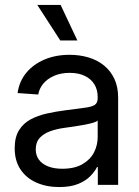

<svg xmlns="http://www.w3.org/2000/svg" viewBox="-20 -755 567 784"><path d="M221.2 8.8Q169.9 8.8 128.9 -9.3Q87.9 -27.3 64 -62.7Q40 -98.1 40 -149.9Q40 -194.8 57.6 -223.1Q75.2 -251.5 104.7 -267.3Q134.3 -283.2 171.4 -291.5Q208.5 -299.8 247.1 -304.7Q295.9 -311.5 325 -314.9Q354 -318.4 366.5 -326.4Q378.9 -334.5 378.9 -354V-358.4Q378.9 -388.2 365.7 -410.2Q352.5 -432.1 326.9 -444.8Q301.3 -457.5 264.6 -457.5Q228.5 -457.5 200.7 -445.3Q172.9 -433.1 156.5 -413.1Q140.1 -393.1 136.2 -369.1L51.8 -375Q58.6 -422.9 87.4 -457.8Q116.2 -492.7 161.9 -512Q207.5 -531.2 264.2 -531.2Q305.2 -531.2 341.3 -520.5Q377.4 -509.8 404.5 -487.8Q431.6 -465.8 447 -433.1Q462.4 -400.4 462.4 -356.4V0H379.4V-73.2H376.5Q367.2 -54.7 348.6 -35.6Q330.1 -16.6 299.1 -3.9Q268.1 8.8 221.2 8.8ZM233.9 -65.9Q284.2 -65.9 316.4 -84.5Q348.6 -103 363.8 -132.6Q378.9 -162.1 378.9 -195.8V-262.7Q374 -257.8 359.9 -253.7Q345.7 -249.5 325.9 -245.8Q306.2 -242.2 284.4 -238.8Q262.7 -235.4 243.2 -232.9Q212.9 -229 186 -219.5Q159.2 -210 142.6 -192.4Q126 -174.8 126 -145Q126 -120.1 139.2 -102.5Q152.3 -85 176.8 -75.4Q201.2 -65.9 233.9 -65.9ZM226.1 -589.8 132.3 -734.9H227.5L295.9 -589.8Z"/></svg>

Font: Inter 28pt
Style: Regular
Weight: 400
Designer: Rasmus Andersson
Foundry: rsms
Version: Version 4.001;git-66647c0bb